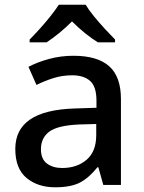

<svg xmlns="http://www.w3.org/2000/svg" viewBox="-20 -786 614 816"><path d="M292 -549Q394 -549 444 -504.5Q494 -460 494 -365V0H419L398 -75H394Q359 -31 320.5 -10.5Q282 10 214 10Q141 10 93 -29.5Q45 -69 45 -153Q45 -235 107.5 -278Q170 -321 298 -325L390 -328V-358Q390 -418 363 -442Q336 -466 287 -466Q245 -466 207 -454Q169 -442 135 -425L101 -502Q139 -522 188.5 -535.5Q238 -549 292 -549ZM317 -257Q225 -253 189.5 -226.5Q154 -200 154 -152Q154 -110 179.5 -91Q205 -72 244 -72Q307 -72 348 -107Q389 -142 389 -212V-259ZM344 -766Q357 -744 379.5 -716.5Q402 -689 426.5 -662.5Q451 -636 469 -618V-606H396Q370 -622 341.5 -645Q313 -668 286 -695Q259 -668 231.5 -645.5Q204 -623 178 -606H106V-618Q125 -637 148.5 -663Q172 -689 194 -716.5Q216 -744 230 -766Z"/></svg>

Font: Noto Sans Tangsa Medium
Style: Regular
Weight: 500
Version: Version 1.504